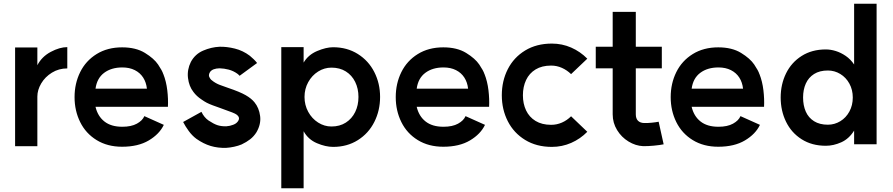

<svg xmlns="http://www.w3.org/2000/svg" viewBox="-20 -774 4790 1030"><path d="M341 -521.2V-407Q295.4 -407 258.5 -384.2Q221.6 -361.4 201 -326.3Q180.4 -291.2 180.4 -256V10.2H61V-519.2H180.4V-424.2Q204.4 -470.2 252.3 -495.7Q300.2 -521.2 341 -521.2Z M636.2 -412.2Q577.4 -412.2 538.7 -383.3Q500 -354.4 492.4 -298.2H766.2H768.2Q764.4 -332.4 748 -357.9Q731.6 -383.4 703.1 -397.8Q674.6 -412.2 636.2 -412.2ZM880.8 -201H492.4Q504.2 -150.6 540.1 -122.3Q576 -94 636 -94Q684.2 -94 714.3 -110.6Q744.4 -127.2 754.4 -151L858.8 -104.2Q835.4 -54.8 778.4 -20.8Q721.4 13.2 635 13.2Q556.4 13.2 498.3 -22.5Q440.2 -58.2 410.1 -119.1Q380 -180 380 -252.8Q380 -326.2 410.1 -387.1Q440.2 -448 498.3 -484Q556.4 -520 635 -520Q709 -520 757.6 -490.1Q806.2 -460.2 828.1 -427.8Q850 -395.4 855.8 -377L856.2 -376.6Q871.8 -337.2 877.4 -289.9Q883 -242.6 880.8 -201Z M1033.4 -29.4Q1010.4 -46.6 992.4 -71.4Q974.4 -96.2 962.4 -119.6L1060.6 -174Q1074.8 -144.2 1098.4 -127.8Q1126 -109.4 1146 -102.7Q1166 -96 1193.6 -96.4Q1214.2 -97.8 1231.4 -104.8Q1240 -108.2 1245.5 -112.2Q1251 -116.2 1255.6 -122.2Q1263.2 -132.4 1261.9 -141.1Q1260.6 -149.8 1251.8 -157.4Q1243.2 -164.2 1225.4 -171Q1203.2 -179.4 1159 -195.4L1122.2 -208.6Q1101.4 -216.4 1089.1 -222.8Q1076.8 -229.2 1061.8 -239.8Q1034.4 -257.8 1017.6 -280.8Q993.8 -311.2 988.5 -355.6Q983.2 -400 1003.8 -441.6Q1026.4 -483.8 1069.9 -502.5Q1113.4 -521.2 1157.8 -523.2Q1196.4 -524.2 1239.9 -513.4Q1283.4 -502.6 1320.2 -474.8Q1344 -455.4 1359.2 -436L1265.4 -367.4Q1259.6 -374 1253 -378.8Q1231.6 -394 1207 -400.5Q1182.4 -407 1157.8 -407.6Q1139.8 -407.2 1126.7 -402.4Q1113.6 -397.6 1106.4 -387.2Q1100.6 -377.4 1100.8 -369.7Q1101 -362 1106.4 -354.6Q1110.2 -346.4 1125 -336.6Q1144 -323.4 1165.6 -316.2L1202.4 -303Q1267.2 -281.2 1298.3 -263.2Q1329.4 -245.2 1345.4 -225Q1369.6 -195.4 1375.4 -151.9Q1381.2 -108.4 1356 -64.8Q1341.8 -42.2 1322.1 -26.9Q1302.4 -11.6 1276.2 0.8Q1258.2 8.4 1236 13.2Q1213.8 18 1193.2 19.2Q1148.8 20.6 1110.1 9Q1071.4 -2.6 1033.4 -29.4Z M1903 -254Q1903 -298.6 1885.4 -334.5Q1867.8 -370.4 1835.2 -390.8Q1802.6 -411.2 1758.2 -411.2Q1720 -411.2 1686.7 -390.3Q1653.4 -369.4 1633.5 -333.3Q1613.6 -297.2 1613.6 -254Q1613.6 -210.4 1633.5 -174Q1653.4 -137.6 1686.7 -116.5Q1720 -95.4 1758.2 -95.4Q1802.6 -95.4 1835.2 -116.3Q1867.8 -137.2 1885.4 -173.1Q1903 -209 1903 -254ZM2019 -254Q2019 -181.2 1988.1 -119.8Q1957.2 -58.4 1899.6 -22.2Q1842 14 1767 14Q1727 14 1680.2 -5.8Q1633.4 -25.6 1608.8 -70V236H1489V-521H1608.8V-438.2Q1633.6 -480.2 1681.6 -500.4Q1729.6 -520.6 1767 -520.6Q1842 -520.6 1899.6 -484.4Q1957.2 -448.2 1988.1 -387.3Q2019 -326.4 2019 -254Z M2359.2 -412.2Q2300.4 -412.2 2261.7 -383.3Q2223 -354.4 2215.4 -298.2H2489.2H2491.2Q2487.4 -332.4 2471 -357.9Q2454.6 -383.4 2426.1 -397.8Q2397.6 -412.2 2359.2 -412.2ZM2603.8 -201H2215.4Q2227.2 -150.6 2263.1 -122.3Q2299 -94 2359 -94Q2407.2 -94 2437.3 -110.6Q2467.4 -127.2 2477.4 -151L2581.8 -104.2Q2558.4 -54.8 2501.4 -20.8Q2444.4 13.2 2358 13.2Q2279.4 13.2 2221.3 -22.5Q2163.2 -58.2 2133.1 -119.1Q2103 -180 2103 -252.8Q2103 -326.2 2133.1 -387.1Q2163.2 -448 2221.3 -484Q2279.4 -520 2358 -520Q2432 -520 2480.6 -490.1Q2529.2 -460.2 2551.1 -427.8Q2573 -395.4 2578.8 -377L2579.2 -376.6Q2594.8 -337.2 2600.4 -289.9Q2606 -242.6 2603.8 -201Z M3043.6 -150.2 3130.6 -67Q3093 -28.8 3044.2 -7.4Q2995.4 14 2940.6 14Q2858.2 14 2797.3 -23.2Q2736.4 -60.4 2704.2 -123.5Q2672 -186.6 2672 -263Q2672 -340 2704.2 -403.1Q2736.4 -466.2 2797.3 -503.2Q2858.2 -540.2 2940.6 -540.2Q2995.4 -540.2 3044.2 -518.8Q3093 -497.4 3130.6 -459.2L3043.6 -376.4Q3021.8 -397.6 2994.4 -409.9Q2967 -422.2 2936.6 -422.2Q2887.2 -422.2 2853.2 -401.5Q2819.2 -380.8 2802.2 -344.6Q2785.2 -308.4 2785.2 -263Q2785.2 -217.6 2802.2 -181.7Q2819.2 -145.8 2853.2 -125.1Q2887.2 -104.4 2936.6 -104.4Q2967 -104.4 2994.4 -116.4Q3021.8 -128.4 3043.6 -150.2Z M3429.6 10Q3389.7 8.2 3351.8 -14.8Q3313.9 -37.8 3290.4 -76.3Q3266.8 -114.8 3266.8 -160.8V-710.2H3390.8V-160.8Q3390.8 -138 3402.5 -126.3Q3414.2 -114.6 3435.6 -114Q3452.8 -113.4 3475.7 -115.7Q3498.6 -118 3513.4 -121L3540.2 0.2Q3520.5 4.3 3487.8 7.4Q3455 10.6 3429.6 10ZM3176 -523.2H3530.4V-407.4H3176Z M3834.2 -412.2Q3775.4 -412.2 3736.7 -383.3Q3698 -354.4 3690.4 -298.2H3964.2H3966.2Q3962.4 -332.4 3946 -357.9Q3929.6 -383.4 3901.1 -397.8Q3872.6 -412.2 3834.2 -412.2ZM4078.8 -201H3690.4Q3702.2 -150.6 3738.1 -122.3Q3774 -94 3834 -94Q3882.2 -94 3912.3 -110.6Q3942.4 -127.2 3952.4 -151L4056.8 -104.2Q4033.4 -54.8 3976.4 -20.8Q3919.4 13.2 3833 13.2Q3754.4 13.2 3696.3 -22.5Q3638.2 -58.2 3608.1 -119.1Q3578 -180 3578 -252.8Q3578 -326.2 3608.1 -387.1Q3638.2 -448 3696.3 -484Q3754.4 -520 3833 -520Q3907 -520 3955.6 -490.1Q4004.2 -460.2 4026.1 -427.8Q4048 -395.4 4053.8 -377L4054.2 -376.6Q4069.8 -337.2 4075.4 -289.9Q4081 -242.6 4078.8 -201Z M4554.8 -251Q4554.8 -292.2 4536.7 -325.3Q4518.6 -358.4 4487.8 -377.1Q4457 -395.8 4421.2 -395.8Q4377 -395.8 4347.2 -377Q4317.4 -358.2 4302.8 -325.6Q4288.2 -293 4288.2 -251Q4288.2 -208.4 4302.6 -175.5Q4317 -142.6 4347 -123.8Q4377 -105 4421.2 -105Q4457 -105 4487.8 -123.7Q4518.6 -142.4 4536.7 -175.8Q4554.8 -209.2 4554.8 -251ZM4682.6 0H4562V-73.4Q4534.6 -29.2 4492.9 -10.6Q4451.2 8 4410.4 8Q4335.4 8 4280.4 -27Q4225.4 -62 4196.7 -121Q4168 -180 4168 -251Q4168 -321.4 4196.7 -380.1Q4225.4 -438.8 4280.4 -473.8Q4335.4 -508.8 4410.4 -508.8Q4436 -508.8 4463.5 -500.3Q4491 -491.8 4517.1 -473.9Q4543.2 -456 4562 -428V-754H4682.6Z"/></svg>

Font: SUIT Variable
Style: Regular
Weight: 400
Designer: Sunn Youn; Korean Glyphs from Source Han Sans (Sandoll Communications; Soo-young Jang, Joo-yeon Kang)
Foundry: Sunn
Version: Version 1.150;FEAKit 1.0